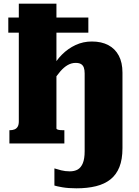

<svg xmlns="http://www.w3.org/2000/svg" viewBox="-20 -778 752 1041"><path d="M82 -758H286V-81Q286 -78 292.5 -75.5Q299 -73 308.5 -72.5Q318 -72 325 -72H329V0H31V-72H33Q48 -72 59 -76.5Q70 -81 76 -91.5Q82 -102 82 -120ZM459 -683V-601H25V-683ZM439 42V-380Q439 -399 434.5 -411.5Q430 -424 419.5 -430.5Q409 -437 390 -437Q368 -437 347.5 -425.5Q327 -414 307 -391Q287 -368 266 -335L262 -407Q283 -449 316 -482Q349 -515 390 -534Q431 -553 478 -553Q530 -553 567 -533.5Q604 -514 624 -476.5Q644 -439 644 -384V25Q644 86 627.5 127.5Q611 169 579 194.5Q547 220 500.5 231.5Q454 243 395 243Q350 243 318.5 237.5Q287 232 275 228V135Q290 140 312 145.5Q334 151 358 151Q384 151 401.5 141Q419 131 429 107Q439 83 439 42Z"/></svg>

Font: Roboto Serif ExtraBold
Style: Regular
Weight: 800
Designer: Greg Gazdowicz
Foundry: Commercial Type
Version: Version 1.008